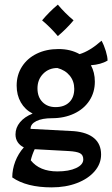

<svg xmlns="http://www.w3.org/2000/svg" viewBox="-20 -630 485 830"><path d="M33 137Q33 102 46 68Q59 34 83 7Q66 -1 56.5 -15.5Q47 -30 47 -49Q47 -78 66.5 -101.5Q86 -125 121 -139Q88 -156 70 -187.5Q52 -219 52 -260Q52 -306 75 -342Q98 -378 139 -398Q180 -418 233 -418Q285 -418 324 -396Q368 -409 419 -454Q430 -434 437.5 -409Q445 -384 445 -368Q416 -351 373 -348Q390 -317 390 -277Q390 -231 366.5 -195Q343 -159 300.5 -139Q258 -119 205 -119Q162 -119 137 -106.5Q112 -94 112 -73L300 -63Q357 -58 387 -32.5Q417 -7 417 38Q417 78 389 110.5Q361 143 312.5 161.5Q264 180 203 180Q95 180 33 137ZM301 -246Q301 -279 281.5 -303Q262 -327 228 -336Q191 -336 166.5 -311Q142 -286 142 -248Q142 -211 163.5 -189Q185 -167 220 -167Q258 -167 279.5 -188Q301 -209 301 -246ZM340 59Q340 40 326 32.5Q312 25 277 23L130 15Q119 38 113 63Q151 111 228 111Q278 111 309 96.5Q340 82 340 59ZM162 -542Q193 -579 230 -610Q261 -573 298 -542Q267 -505 230 -474Q199 -511 162 -542Z"/></svg>

Font: Mirza Medium
Style: Regular
Weight: 500
Designer: Arabic design by Kourosh Beigpour, Latin design by Eduardo Tunni, engineering by Lasse Fister
Version: Version 1.0010g